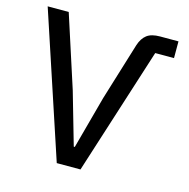

<svg xmlns="http://www.w3.org/2000/svg" viewBox="-103 -799 887 899"><g transform="rotate(15 340.5 -349.0)"><path d="M250 0 19 -698H121L234 -349L307 -95H312L381 -350L467 -630Q478 -664 500 -681Q522 -698 564 -698H653V-617H562L365 0Z"/></g></svg>

Font: IBM Plex Sans Text
Style: Regular
Weight: 450
Designer: Mike Abbink, Paul van der Laan, Pieter van Rosmalen
Foundry: Bold Monday
Version: Version 3.005